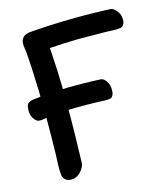

<svg xmlns="http://www.w3.org/2000/svg" viewBox="-106 -788 761 872"><g transform="rotate(-15 274.0 -352.5)"><path d="M118 0Q132 1 144.5 -4.5Q157 -10 166 -19.5Q175 -29 181 -40.5Q187 -52 187 -62Q192 -208 191.5 -352.5Q191 -497 179 -643Q179 -649 185 -655.5Q191 -662 197.5 -669Q204 -676 208.5 -682Q213 -688 208.5 -692Q204 -696 188 -697.5Q172 -699 138 -697Q125 -696 111 -694.5Q97 -693 87 -687Q77 -681 72 -668Q67 -655 71 -632Q75 -609 76 -583.5Q77 -558 79 -535Q84 -433 85 -330Q85 -281 84.5 -232Q84 -183 83 -133Q82 -110 81 -83Q80 -56 82 -35Q83 -21 92.5 -11Q102 -1 118 0ZM536 -640Q537 -665 522 -683Q507 -701 493 -702Q396 -706 302 -704.5Q208 -703 109 -695Q98 -693 85.5 -685.5Q73 -678 72 -655Q71 -631 86 -613Q101 -595 116 -594Q132 -593 148.5 -596.5Q165 -600 180 -602Q250 -607 317 -608Q350 -608 382.5 -607.5Q415 -607 448 -607Q463 -606 481.5 -605.5Q500 -605 514 -607Q523 -608 529.5 -616.5Q536 -625 536 -640ZM405 -342Q407 -368 394.5 -386Q382 -404 370 -405Q289 -409 207 -407.5Q125 -406 44 -395Q34 -393 25 -387Q16 -381 15 -358Q13 -333 25 -315Q37 -297 50 -296Q63 -295 77 -298.5Q91 -302 104 -304Q163 -309 220 -310Q247 -310 274.5 -310Q302 -310 331 -309Q343 -308 358.5 -307.5Q374 -307 386 -309Q394 -310 399.5 -319Q405 -328 405 -342Z"/></g></svg>

Font: Balpaq
Style: Regular
Weight: 400
Designer: Abay Emes
Version: Version 1.000